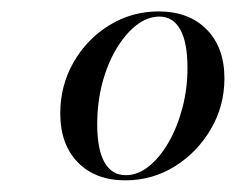

<svg xmlns="http://www.w3.org/2000/svg" viewBox="-20 -602 407 331"><path d="M196 -291.1Q144.4 -291.1 114.1 -322.2Q83.9 -353.2 83.9 -406.5Q83.9 -454.8 106.9 -494.8Q129.8 -534.7 168.5 -558.5Q207.3 -582.3 253.2 -582.3Q305.6 -582.3 336.3 -551.2Q366.9 -520.2 366.9 -466.9Q366.9 -419.4 343.5 -379.4Q320.2 -339.5 281.5 -315.3Q242.7 -291.1 196 -291.1ZM196.8 -300Q217.7 -300 236.7 -315.3Q255.6 -330.6 270.6 -356.5Q285.5 -382.3 294.4 -415.7Q303.2 -449.2 303.2 -484.7Q303.2 -529 290.7 -551.2Q278.2 -573.4 254.8 -573.4Q233.9 -573.4 214.5 -558.1Q195.2 -542.7 179.8 -516.5Q164.5 -490.3 156 -457.3Q147.6 -424.2 147.6 -387.9Q147.6 -344.4 160.1 -322.2Q172.6 -300 196.8 -300Z"/></svg>

Font: Playfair 144pt
Style: Italic
Weight: 400
Italic angle: -15.6°
Designer: Claus Eggers Sørensen
Foundry: Claus Eggers Sørensen
Version: Version 2.001;gftools[0.9.30]